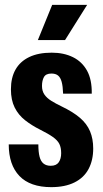

<svg xmlns="http://www.w3.org/2000/svg" viewBox="-20 -761 423 791"><path d="M191 10Q148 10 115 -1.5Q82 -13 60 -36Q38 -59 27 -91.5Q16 -124 16 -166H138Q138 -135 143 -115.5Q148 -96 159.5 -87Q171 -78 189 -78Q212 -78 222 -92.5Q232 -107 232 -130Q232 -153 224.5 -168Q217 -183 198 -196.5Q179 -210 145 -227Q111 -244 83.5 -265.5Q56 -287 40.5 -318Q25 -349 25 -393Q25 -441 44 -474.5Q63 -508 100.5 -526Q138 -544 193 -544Q243 -544 280.5 -525.5Q318 -507 338.5 -470Q359 -433 358 -375H240Q239 -406 234 -424Q229 -442 219 -450Q209 -458 192 -458Q169 -458 161 -443.5Q153 -429 153 -407Q153 -386 163 -371.5Q173 -357 191.5 -345.5Q210 -334 233 -323Q281 -300 309.5 -275.5Q338 -251 351 -220Q364 -189 364 -149Q364 -101 345 -65Q326 -29 287 -9.5Q248 10 191 10ZM136 -596 195 -741H339L248 -596Z"/></svg>

Font: Mona Sans Condensed
Style: Bold
Weight: 700
Width: 3
Designer: Deni Anggara
Foundry: GitHub
Version: Version 2.000